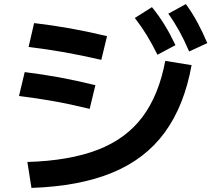

<svg xmlns="http://www.w3.org/2000/svg" viewBox="-20 -875 1040 940"><path d="M114 -82Q319 -88 458 -141.5Q597 -195 677.5 -302.5Q758 -410 789 -577L918 -556Q882 -357 786.5 -226.5Q691 -96 529.5 -29.5Q368 37 134 45ZM419 -342Q325 -365 243.5 -379.5Q162 -394 73 -405L101 -522Q190 -511 271.5 -496Q353 -481 447 -458ZM476 -582Q380 -604 296 -619Q212 -634 120 -645L147 -762Q239 -751 323.5 -736Q408 -721 504 -698ZM751 -607Q724 -661 698 -703.5Q672 -746 640 -787L724 -840Q759 -797 786.5 -752Q814 -707 839 -654ZM906 -623Q882 -679 858 -722.5Q834 -766 804 -808L890 -855Q922 -811 947 -764.5Q972 -718 995 -664Z"/></svg>

Font: M PLUS 1 Code
Style: Bold
Weight: 700
Designer: Coji Morishita
Foundry: UNDERFOREST DESIGN
Version: Version 1.002